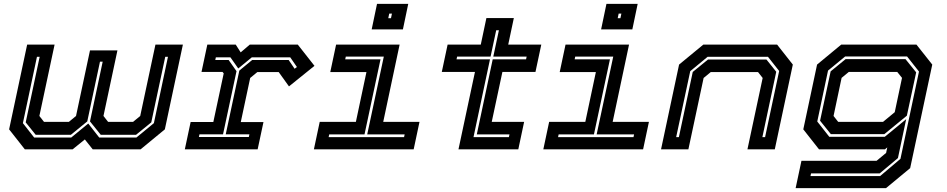

<svg xmlns="http://www.w3.org/2000/svg" viewBox="-20 -770 4884 990"><path d="M120 -540H261.5L183 -172L207 -141.5H335L372 -172L444 -510H585.5L513.5 -172L537.5 -141.5H666L703 -172L781.5 -540H923L830 -103L705 0H458L417.5 -51L354.5 0H108L27 -103ZM170.5 -477 98 -135 156 -61H347.5L435 -133L491.5 -61H683.5L773.5 -135L846 -477H832L760 -139L681.5 -75H499.5L444 -144L509.5 -452H495.5L430 -144L345.5 -75H164L112.5 -139L184.5 -477Z M933 0 963 -141H1080L1133.5 -391.5L1127.5 -399H1019L1049 -540H1195.5L1221 -500L1268 -540H1515.5L1601.5 -430.5L1470 -324.5L1417 -398.5H1307L1270 -368L1221.5 -140.5H1338.5L1308.5 0ZM1005.5 -63.5H1263L1266 -77.5H1144L1214 -406L1280 -460.5H1468.5L1499 -415.5L1511 -424.5L1476.5 -474.5H1278.5L1208.5 -417L1168 -474.5H1093L1090 -460.5H1159L1199.5 -403L1130 -77.5H1008.5Z M1896.5 -618.5 1924 -750H2085L2057.5 -618.5ZM1982 -676H1996L2001 -700H1987ZM1598.5 0 1628.5 -141.5H1815L1869.5 -398.5H1683L1713 -540H2040.5L1956 -141.5H2143L2113 0ZM1674.5 -63H2063.5L2066.5 -77H1873.5L1959 -478H1763L1760 -464H1942L1859.5 -77H1677.5Z M2344 0 2429 -399H2258L2288 -540H2459L2488 -677H2629.5L2600.5 -540H2771L2741 -399H2570.5L2515.5 -141.5H2682.5L2652.5 0ZM2421.5 -63H2604L2607 -77H2438.5L2520.5 -464H2692.5L2695.5 -478H2523.5L2552.5 -614H2538.5L2509.5 -478H2337L2334 -464H2506.5Z M3079.5 -618.5 3107 -750H3268L3240.5 -618.5ZM3165 -676H3179L3184 -700H3170ZM2781.5 0 2811.5 -141.5H2998L3052.5 -398.5H2866L2896 -540H3223.5L3139 -141.5H3326L3296 0ZM2857.5 -63H3246.5L3249.5 -77H3056.5L3142 -478H2946L2943 -464H3125L3042.5 -77H2860.5Z M3388.5 0 3481.5 -437 3606.5 -540H3987L4068 -437L3975 0H3834L3912.5 -368L3888.5 -398.5H3645L3608 -368L3529.5 0ZM3466.5 -63H3480.5L3552 -399L3630.5 -463H3932L3982.5 -400L3911 -63H3925L3997.5 -404L3940 -477H3628.5L3539 -403Z M4082.5 200 4112.5 59H4500L4549 18.5L4555 -10L4543 0H4203L4122 -103L4193 -437L4317.5 -540H4705.5L4787 -437L4673 97L4548.5 200ZM4159 138H4518L4623 49L4718.5 -401L4657 -479H4338L4249.5 -406L4194 -143.5L4256 -64.5H4542L4652.5 -155.5L4610 45L4516 124H4162ZM4264 -78.5 4208.5 -147.5 4263 -402 4340 -465H4649L4704 -397L4656 -173.5L4540 -78.5ZM4302 -141.5H4533L4593.5 -191.5L4631 -368.5L4606.5 -399H4356.5L4319.5 -368.5L4278 -172Z"/></svg>

Font: Tourney Expanded Regular
Style: Bold Italic
Weight: 700
Width: 7
Italic angle: -12°
Designer: Tyler Finck
Foundry: Etcetera Type Co
Version: Version 1.010; ttfautohint (v1.8.3)